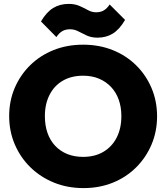

<svg xmlns="http://www.w3.org/2000/svg" viewBox="-20 -951 852 984"><path d="M408 13Q326 13 257 -15Q188 -43 136.5 -93Q85 -143 56 -210.5Q27 -278 27 -356Q27 -434 55.5 -500.5Q84 -567 135 -617Q186 -667 255 -694.5Q324 -722 406 -722Q488 -722 557 -694.5Q626 -667 677 -617Q728 -567 756.5 -500Q785 -433 785 -355Q785 -277 756.5 -210Q728 -143 677 -92.5Q626 -42 557.5 -14.5Q489 13 408 13ZM406 -147Q466 -147 510 -173Q554 -199 578 -246Q602 -293 602 -356Q602 -402 588.5 -440Q575 -478 549 -505.5Q523 -533 487 -548Q451 -563 406 -563Q346 -563 302 -537.5Q258 -512 234 -465Q210 -418 210 -356Q210 -308 223.5 -269.5Q237 -231 263 -203.5Q289 -176 325 -161.5Q361 -147 406 -147ZM480 -758Q448 -758 424.5 -769Q401 -780 381 -790.5Q361 -801 339 -801Q316 -801 299.5 -791.5Q283 -782 269 -761L190 -841Q218 -889 252.5 -910Q287 -931 332 -931Q364 -931 387.5 -920.5Q411 -910 431 -899Q451 -888 472 -888Q496 -888 512.5 -898Q529 -908 542 -928L621 -849Q593 -801 559 -779.5Q525 -758 480 -758Z"/></svg>

Font: Outfit Thin ExtraBold
Style: Regular
Weight: 800
Version: Version 1.100;gftools[0.9.27]